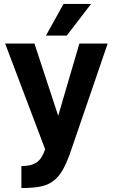

<svg xmlns="http://www.w3.org/2000/svg" viewBox="-20 -750 570 970"><path d="M88 89Q113 89 132 84.5Q151 80 165 70.5Q179 61 189.5 44.5Q200 28 208 4L6 -530H154L274 -165L381 -530H524L341 4Q320 67 298.5 105.5Q277 144 248.5 165Q220 186 181.5 193Q143 200 88 200ZM301 -730H440L317 -570H212Z"/></svg>

Font: Golos UI
Style: Bold
Weight: 700
Designer: A.Korolkova, Vitaly Kuzmin
Foundry: ParaType Ltd
Version: Version 2.000